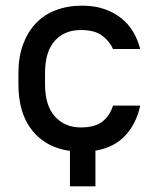

<svg xmlns="http://www.w3.org/2000/svg" viewBox="-20 -528 545 678"><path d="M227 5Q142 -7 93.5 -67.5Q45 -128 45 -231V-269Q45 -326 61 -370Q77 -414 106 -445Q135 -476 177 -492Q219 -508 270 -508Q314 -508 348.5 -496Q383 -484 408.5 -463.5Q434 -443 450.5 -415Q467 -387 475 -355H379Q368 -381 341.5 -401.5Q315 -422 265 -422Q208 -422 173.5 -384Q139 -346 139 -269V-231Q139 -155 174 -116.5Q209 -78 265 -78Q316 -78 342 -99Q368 -120 379 -155H475Q462 -92 422.5 -49.5Q383 -7 317 4V130H227Z"/></svg>

Font: Retni Sans Medium
Style: Regular
Weight: 500
Designer: Vitaly Kuzmin
Foundry: ParaType Ltd.
Version: Version 1.00;March 2, 2019;FontCreator 11.5.0.2425 64-bit; t